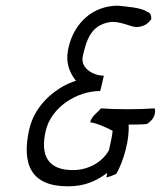

<svg xmlns="http://www.w3.org/2000/svg" viewBox="-20 -649 565 675"><path d="M83 -195C55 -72 89 6 218 6C280 6 318 -13 357 -41L354 -25C366 -28 377 -32 389 -38C416 -85 436 -162 432 -211C454 -211 476 -211 496 -213C516 -224 530 -247 524 -268C469 -264 384 -264 335 -268C323 -253 302 -241 297 -219C318 -217 359 -199 376 -189C374 -168 368 -144 363 -121C340 -79 291 -51 236 -51C150 -51 120 -101 141 -190C160 -271 249 -329 332 -329C334 -333 343 -374 345 -383C307 -383 262 -410 271 -451C284 -509 300 -560 365 -571C399 -577 440 -554 459 -554C480 -554 500 -563 512 -582C512 -592 510 -605 498 -607C478 -623 420 -626 394 -629C308 -629 241 -570 221 -482C208 -427 226 -392 247 -365C187 -347 104 -288 83 -195Z"/></svg>

Font: Comica
Style: RgIta
Weight: 400
Designer: Jasper
Foundry: KineticPlasma Fonts/Cannot Into Space Fonts
Version: Version 0.89